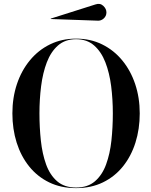

<svg xmlns="http://www.w3.org/2000/svg" viewBox="-20 -959 779 989"><path d="M481.2 -852.6 242.2 -861 240.9 -863 471.2 -936Q495.2 -944.5 511.8 -929.1Q528.2 -913.8 528.2 -895Q528.2 -876.2 514.1 -863.6Q500 -850.9 481.2 -852.6ZM371.8 10Q294.1 10 233.2 -19.6Q172.4 -49.2 130.1 -101.9Q87.9 -154.5 65.8 -224.4Q43.8 -294.4 43.8 -375Q43.8 -455.6 67.1 -525.6Q90.5 -595.5 133.9 -648.1Q177.2 -700.8 237.6 -730.4Q297.9 -760 371.8 -760Q445.6 -760 505.9 -730.4Q566.2 -700.8 609.6 -648.1Q653 -595.5 676.4 -525.6Q699.8 -455.6 699.8 -375Q699.8 -294.4 677.7 -224.4Q655.6 -154.5 613.4 -101.9Q571.1 -49.2 510.2 -19.6Q449.4 10 371.8 10ZM371.8 -757Q315.5 -757 278.8 -724.8Q242.1 -692.6 221.2 -638Q200.4 -583.4 191.8 -515.2Q183.2 -447 183.2 -375Q183.2 -303 190.5 -234.8Q197.8 -166.6 217.5 -112Q237.2 -57.4 274.5 -25.2Q311.8 7 371.8 7Q431.8 7 469.1 -25.2Q506.5 -57.4 526.5 -112Q546.5 -166.6 553.9 -234.8Q561.2 -303 561.2 -375Q561.2 -447 552.6 -515.2Q543.9 -583.4 522.8 -638Q501.6 -692.6 464.8 -724.8Q428 -757 371.8 -757Z"/></svg>

Font: Bodoni* 72 Medium
Style: Regular
Weight: 500
Version: Version 1.002; ttfautohint (v0.97) -l 8 -r 50 -G 200 -x 14 -